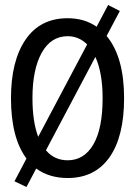

<svg xmlns="http://www.w3.org/2000/svg" viewBox="-20 -702 540 769"><path d="M86 47 38 24 86 -67Q24 -150 24 -309Q24 -458 82.5 -543.5Q141 -629 251 -629Q318 -629 367 -595L413 -682L460 -658L407 -558Q477 -474 477 -309Q477 -155 418.5 -72Q360 11 251 11Q177 11 125 -27ZM110 -309Q110 -215 133 -154L329 -524Q296 -557 251 -557Q184 -557 147 -490.5Q110 -424 110 -309ZM251 -60Q317 -60 354 -123.5Q391 -187 391 -309Q391 -410 362 -474L164 -100Q198 -60 251 -60Z"/></svg>

Font: Inconsolata Medium
Style: Regular
Weight: 500
Monospace: yes
Designer: Raph Levien, Cyreal, Brenton Simpson
Foundry: Raph Levien, Cyreal, Google
Version: Version 3.001; ttfautohint (v1.8.2.53-6de2)